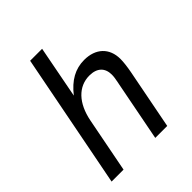

<svg xmlns="http://www.w3.org/2000/svg" viewBox="-209 -890 1020 1020"><g transform="rotate(-45 301.0 -380.0)"><path d="M38.1 0H127.9L188 -309.1C209.5 -418.5 270.5 -481.9 353 -481.9C409.7 -481.9 440.9 -452.1 440.9 -400.9C440.9 -386.7 438.5 -369.1 433.6 -346.2C433.1 -342.8 432.6 -340.8 432.1 -339.4L366.2 0H456.1L522 -338.9C528.3 -372.6 532.2 -404.3 532.2 -426.8C532.2 -510.3 477.5 -560.1 392.1 -560.1C325.2 -560.1 270 -529.8 219.2 -464.8L275.9 -759.8H186Z"/></g></svg>

Font: Hack
Style: Oblique
Weight: 400
Italic angle: -12°
Monospace: yes
Designer: Christopher Simpkins
Foundry: Christopher Simpkins
Version: Version 2.010